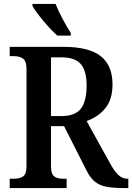

<svg xmlns="http://www.w3.org/2000/svg" viewBox="-20 -951 669 971"><path d="M29 -47H51Q81 -47 97.5 -59.5Q114 -72 114 -110V-603Q114 -641 97 -654Q80 -667 51 -667H29V-714H302Q430 -714 489.5 -667Q549 -620 549 -524Q549 -448 512.5 -403.5Q476 -359 418 -339L535 -128Q558 -85 578.5 -66Q599 -47 625 -47H629V0H606Q550 0 516 -7Q482 -14 459 -33Q436 -52 417 -90L304 -313H238V-110Q238 -72 253.5 -59.5Q269 -47 300 -47H317V0H29ZM291 -364Q360 -364 389 -401.5Q418 -439 418 -518Q418 -594 388 -627.5Q358 -661 291 -661H238V-364ZM338 -784V-771H282H270Q239 -798 198.5 -846.5Q158 -895 144 -921V-931H248H261Q274 -898 296 -856.5Q318 -815 338 -784Z"/></svg>

Font: Noto Serif NarrowSemiBold
Style: Regular
Weight: 600
Width: 4
Designer: Monotype Design Team
Foundry: Monotype Imaging Inc.
Version: Version 1.001